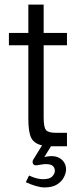

<svg xmlns="http://www.w3.org/2000/svg" viewBox="-20 -640 348 840"><path d="M175 180Q158 180 136 173.5Q114 167 93 157L107 128Q127 137 141.5 140.5Q156 144 168 144Q198 144 209 131.5Q220 119 220 108Q220 94 211 86Q202 78 180 78Q171 78 160.5 80Q150 82 142 83Q128 85 124 75.5Q120 66 127 56L164 -4Q129 -12 116.5 -37Q104 -62 104 -120V-442H19V-496H104V-620H171V-496H273V-442H171V-126Q171 -84 181 -71.5Q191 -59 224 -59H273V0H214Q212 0 209 0Q206 0 203 0L174 47Q183 45 191 44Q199 43 204 43Q226 43 240.5 51.5Q255 60 262 73Q269 86 269 101Q269 117 259.5 135.5Q250 154 229.5 167Q209 180 175 180Z"/></svg>

Font: Atkinson Hyperlegible Next Light
Style: Regular
Weight: 300
Designer: Elliott Scott, Megan Eiswerth, Linus Boman, Theodore Petrosky, Letters from Sweden
Foundry: Applied Design Works, Letters from Sweden
Version: Version 2.001